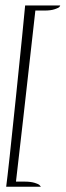

<svg xmlns="http://www.w3.org/2000/svg" viewBox="-20 -622 249 721"><path d="M72 60Q95.2 60 110.8 64.8Q126.4 69.6 129.6 74.4L133.6 79.2H3.2Q11.2 20 40 -259.2Q68.8 -538.4 74.4 -601.6H206.4Q205.6 -599.2 203.2 -596Q200.8 -592.8 186 -587.6Q171.2 -582.4 148 -582.4H112.8Q57.6 -88.8 40 60Z"/></svg>

Font: Euphoria Script
Style: Regular
Weight: 400
Designer: Sabrina Mariela Lopez
Foundry: Sabrina Mariela Lopez
Version: Version 1.002